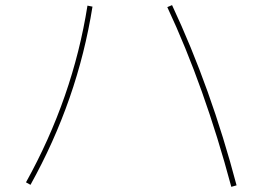

<svg xmlns="http://www.w3.org/2000/svg" viewBox="-20 -724 1040 747"><path d="M630.9 -696.3 649.4 -704.1Q800.8 -380.9 900.4 -2.9L879.9 2.9Q775.4 -387.7 630.9 -696.3ZM81.1 -14.6Q263.7 -343.8 320.3 -702.1L339.8 -698.2Q282.2 -335 98.6 -4.9Z"/></svg>

Font: Mgen+ 1mn thin
Style: Regular
Weight: 100
Designer: [Source Han Sans]
Ryoko NISHIZUKA  (kana & ideographs); Paul D. Hunt (Latin, Greek & Cyrillic); Wenlong ZHANG  (bopomofo
Version: Version 1.059.20150602